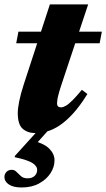

<svg xmlns="http://www.w3.org/2000/svg" viewBox="-24 -588 482 870"><path d="M49.5 -392 59.5 -444.5H437.5L427.5 -392ZM258.5 -216.5Q247.5 -184 242.5 -165.5Q237.5 -147 236 -137Q234.5 -127 234.5 -120.5Q234.5 -110 239.2 -105.8Q244 -101.5 252.5 -101.5Q262 -101.5 274.5 -108.8Q287 -116 304.5 -133.5Q322 -151 347 -181L372 -162Q338.5 -108 307 -73.5Q275.5 -39 246 -19.5Q216.5 0 189 7.5Q161.5 15 136 15Q101 15 78.8 -4.5Q56.5 -24 56.5 -76Q56.5 -96 63 -129Q69.5 -162 83.5 -205L202 -568H375.5ZM74 261.5Q36 261.5 16 247.8Q-4 234 -4 214.5Q-4 201 5 191.2Q14 181.5 29.5 181.5Q42 181.5 51 191Q60 200.5 71 210.2Q82 220 101 220Q121.5 220 133 209Q144.5 198 144.5 181Q144.5 166 125 152Q105.5 138 42.5 124L43.5 118.5L173 -24.5H219L98 110.5L114.5 45.5Q175.5 61.5 199.2 85.5Q223 109.5 223 138.5Q223 169 204.8 197Q186.5 225 153.2 243.2Q120 261.5 74 261.5Z"/></svg>

Font: Newsreader 24pt ExtraBold
Style: Italic
Weight: 800
Italic angle: -17°
Designer: Hugues Gentile
Foundry: Production Type
Version: Version 1.003